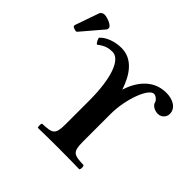

<svg xmlns="http://www.w3.org/2000/svg" viewBox="-207 -908 1095 1095"><g transform="rotate(45 340.0 -361.0)"><path d="M472 -124V-346C472 -469 524 -604 566 -604C582 -604 601 -587 604 -575C608 -553 636 -538 662 -538C690 -538 711 -561 711 -586C711 -633 665 -658 612 -658C506 -658 448 -577 421 -493C392 -581 341 -658 250 -658C198 -658 142 -638 117 -607C121 -596 127 -577 138 -572C173 -600 200 -606 229 -606C289 -606 332 -502 332 -315V-124C332 -40 315 -35 235 -32C232 -29 231 -22 231 -15C231 -8 232 -1 235 2C284 1 336 0 400 0C466 0 519 1 569 2C572 -1 574 -8 574 -15C574 -22 572 -29 569 -32C489 -35 472 -40 472 -124ZM48 -724C37 -724 24 -718 20 -707L-30 -564C-31 -561 -31 -556 -31 -555C-31 -548 -9 -541 -1 -541C3 -541 7 -545 10 -549L114 -671C118 -676 119 -681 119 -686C119 -706 68 -724 48 -724Z"/></g></svg>

Font: Libertinus Serif
Style: Bold
Weight: 700
Designer: Philipp H. Poll, Khaled Hosny
Foundry: Caleb Maclennan
Version: Version 7.050;RELEASE